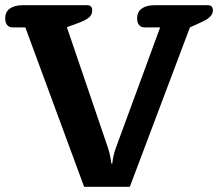

<svg xmlns="http://www.w3.org/2000/svg" viewBox="-20 -715 835 735"><path d="M77 -610H29Q15 -610 7.5 -619Q0 -628 0 -645Q0 -670 18 -682.5Q36 -695 66 -695H314Q333 -695 333 -675Q333 -658 320 -647.5Q307 -637 280 -627L236 -611L393 -150Q399 -132 402.5 -113Q406 -94 406 -89H410Q410 -94 413.5 -113Q417 -132 424 -150L593 -610H534Q520 -610 512.5 -619Q505 -628 505 -645Q505 -670 523 -682.5Q541 -695 571 -695H776Q795 -695 795 -675Q795 -651 757 -633L707 -610L477 0H302Z"/></svg>

Font: Maitree
Style: Bold
Weight: 700
Designer: CadsonDemak Team
Foundry: CadsonDemak
Version: Version 1.002